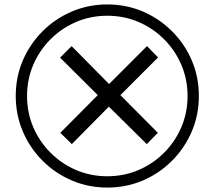

<svg xmlns="http://www.w3.org/2000/svg" viewBox="-20 -782 968 866"><path d="M304 -132 252 -183 421 -353 251 -522 303 -574 472 -403 643 -574 693 -523 523 -353 692 -183 642 -132 471 -301ZM464 64Q379 64 304 32Q229 0 172 -57Q115 -114 83 -189Q51 -264 51 -349Q51 -435 83 -509.5Q115 -584 172 -641Q229 -698 304 -730Q379 -762 464 -762Q550 -762 624.5 -730Q699 -698 756 -641Q813 -584 845 -509.5Q877 -435 877 -349Q877 -264 845 -189Q813 -114 756 -57Q699 0 624.5 32Q550 64 464 64ZM464 13Q539 13 604.5 -15Q670 -43 720 -93Q770 -143 798 -208.5Q826 -274 826 -349Q826 -424 798 -489.5Q770 -555 720 -605Q670 -655 604.5 -683Q539 -711 464 -711Q389 -711 323.5 -683Q258 -655 208 -605Q158 -555 130 -489.5Q102 -424 102 -349Q102 -274 130 -208.5Q158 -143 208 -93Q258 -43 323.5 -15Q389 13 464 13Z"/></svg>

Font: uhindi85
Style: Book
Weight: 400
Designer: Jelle Bosma - Monotype Design Team
Foundry: Monotype Imaging Inc.
Version: Version 2.003